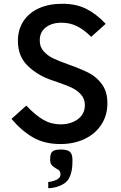

<svg xmlns="http://www.w3.org/2000/svg" viewBox="-20 -755 640 1019"><path d="M301.5 -95Q337 -95 366.2 -107Q395.5 -119 413 -142Q430.5 -165 430.5 -196.5Q430.5 -230.5 410 -253.2Q389.5 -276 360.2 -289.8Q331 -303.5 283.5 -319.5Q264 -325.5 242 -334Q171.5 -360.5 123.2 -409.8Q75 -459 75 -538.5Q75 -597 103.5 -641.5Q132 -686 185.2 -710.5Q238.5 -735 310.5 -735Q383.5 -735 437 -708.5Q490.5 -682 541 -628.5L464 -559.5Q426.5 -597 388.8 -615.8Q351 -634.5 307 -634.5Q254.5 -634.5 222.5 -609.2Q190.5 -584 191 -540Q191 -506 211.5 -483Q232 -460 262 -445.5Q292 -431 344.5 -412.5Q410.5 -389 451.5 -368Q492.5 -347 521.2 -307.8Q550 -268.5 550 -207Q550 -143 518 -93.8Q486 -44.5 429.2 -17.5Q372.5 9.5 300.5 9.5Q216 9.5 154.8 -26Q93.5 -61.5 41 -124L119.5 -194.5Q168 -143.5 210 -119.2Q252 -95 301.5 -95ZM286.5 195.5Q293.5 190.5 297.2 185Q301 179.5 301 170.5Q301 161 297.2 154.5Q293.5 148 285.5 143Q303.5 154 281 141Q258.5 128 252.2 118.2Q246 108.5 246 91Q246 71 250.8 59.8Q255.5 48.5 267.8 43.5Q280 38.5 303 38.5Q337 38.5 350.8 50.5Q364.5 62.5 364.5 93Q364.5 122.5 362.5 137.8Q360.5 153 355.5 169Q350 185 344.8 194Q339.5 203 330 211.5Q315 225.5 285.5 235.5Q275 239 260.5 241.5Q246 244 236 244V211Q249 210 264.8 205Q280.5 200 286.5 195.5Z"/></svg>

Font: JuliaMono SemiBold
Style: Regular
Weight: 600
Monospace: yes
Designer: cormullion
Foundry: corm
Version: Version 0.055; ttfautohint (v1.8.4)